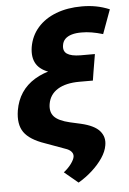

<svg xmlns="http://www.w3.org/2000/svg" viewBox="-61 -781 683 1018"><g transform="rotate(-5 280.5 -272.5)"><path d="M560.5 -709 513.7 -581.1Q449.7 -600.1 401.9 -599.6Q370.6 -600.1 348.1 -593.5Q325.7 -586.9 312.7 -574Q299.8 -561 296.9 -542Q291 -509.8 313 -494.9Q335 -480 383.8 -479.5H460.9L445.3 -386.7H366.2Q276.9 -386.7 221.4 -403.1Q166 -419.4 143.8 -454.8Q121.6 -490.2 130.4 -545.9Q140.6 -605 178.2 -647.9Q215.8 -690.9 276.1 -714.1Q336.4 -737.3 413.6 -737.3Q453.1 -737.3 488.5 -730.7Q523.9 -724.1 560.5 -709ZM377.4 -430.2H452.1L438 -340.3H366.2Q293.5 -340.3 250.2 -313.5Q207 -286.6 198.7 -236.3Q191.9 -194.3 214.6 -169.4Q237.3 -144.5 297.9 -130.4L354.5 -117.7Q426.3 -101.1 454.1 -68.6Q481.9 -36.1 473.6 7.8Q468.3 40 445.8 73.5Q423.3 106.9 389.4 137.7Q355.5 168.5 315.4 191.9L242.2 130.9Q267.1 111.3 282.7 89.8Q298.3 68.4 300.8 53.2Q303.2 38.1 292.7 25.9Q282.2 13.7 260.3 6.8L156.2 -31.2Q75.7 -58.6 45.9 -101.3Q16.1 -144 27.8 -217.3Q45.9 -323.2 133.8 -377Q221.7 -430.7 377.4 -430.2Z"/></g></svg>

Font: Inter Tight ExtraBold
Style: Italic
Weight: 800
Italic angle: -9.39999°
Designer: Rasmus Andersson
Foundry: rsms
Version: Version 3.004